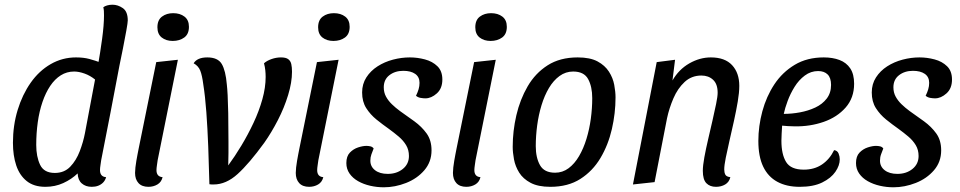

<svg xmlns="http://www.w3.org/2000/svg" viewBox="-20 -774 4080 816"><path d="M173 20Q124 20 93.5 -4.5Q63 -29 49 -71Q35 -113 35 -167Q35 -241 55 -306.5Q75 -372 110.5 -422.5Q146 -473 195.5 -501.5Q245 -530 303 -530Q335 -530 359.5 -523.5Q384 -517 416 -505L488 -497Q469 -396 449.5 -295Q430 -194 410 -93Q409 -84 407 -72Q405 -60 405 -51Q405 -37 411.5 -29.5Q418 -22 431 -21Q427 -7 418 2Q409 11 397 15.5Q385 20 370 20Q344 20 327.5 5.5Q311 -9 310 -37Q284 -12 249 4Q214 20 173 20ZM213 -39Q253 -39 278.5 -65.5Q304 -92 319 -131.5Q334 -171 341 -208L384 -436Q363 -453 339 -461.5Q315 -470 295 -470Q264 -470 238.5 -454Q213 -438 193.5 -409Q174 -380 160.5 -340.5Q147 -301 140.5 -254.5Q134 -208 134 -158Q134 -108 150.5 -73.5Q167 -39 213 -39ZM486 -487 396 -494Q406 -550 414 -609Q422 -668 422 -708Q422 -719 421.5 -727.5Q421 -736 419 -743Q425 -748 435.5 -751Q446 -754 458 -754Q481 -754 502 -739.5Q523 -725 523 -687Q523 -678 517 -644.5Q511 -611 502.5 -568Q494 -525 486 -487Z M611 20Q583 20 568.5 4Q554 -12 554 -39Q554 -49 555.5 -62.5Q557 -76 559.5 -90.5Q562 -105 564.5 -118Q567 -131 569 -141L644 -510L736 -520L650 -93Q649 -85 647 -72Q645 -59 645 -51Q645 -37 651.5 -29.5Q658 -22 671 -21Q666 0 649 10Q632 20 611 20ZM714 -600Q686 -600 667.5 -614.5Q649 -629 649 -658Q649 -689 668.5 -703.5Q688 -718 716 -718Q745 -718 764 -703.5Q783 -689 783 -660Q783 -629 763 -614.5Q743 -600 714 -600Z M888 10Q884 10 879.5 10Q875 10 870 9Q868 -73 865 -151Q862 -229 857 -297Q852 -365 844 -415Q839 -454 831 -474Q823 -494 803 -505Q810 -517 824.5 -523.5Q839 -530 861 -530Q906 -530 922.5 -502Q939 -474 944 -415Q946 -398 947.5 -369Q949 -340 950 -293Q951 -246 951 -171Q951 -149 951 -123.5Q951 -98 950 -71Q978 -109 1006 -155.5Q1034 -202 1057.5 -252Q1081 -302 1095 -352Q1109 -402 1109 -447Q1109 -461 1107.5 -475.5Q1106 -490 1102 -505Q1114 -516 1134 -523Q1154 -530 1174 -530Q1195 -530 1205 -522.5Q1215 -515 1218 -501.5Q1221 -488 1221 -469Q1221 -424 1204.5 -370Q1188 -316 1161 -263.5Q1134 -211 1103 -167Q1039 -79 990 -34.5Q941 10 888 10Z M1294 20Q1266 20 1251.5 4Q1237 -12 1237 -39Q1237 -49 1238.5 -62.5Q1240 -76 1242.5 -90.5Q1245 -105 1247.5 -118Q1250 -131 1252 -141L1327 -510L1419 -520L1333 -93Q1332 -85 1330 -72Q1328 -59 1328 -51Q1328 -37 1334.5 -29.5Q1341 -22 1354 -21Q1349 0 1332 10Q1315 20 1294 20ZM1397 -600Q1369 -600 1350.5 -614.5Q1332 -629 1332 -658Q1332 -689 1351.5 -703.5Q1371 -718 1399 -718Q1428 -718 1447 -703.5Q1466 -689 1466 -660Q1466 -629 1446 -614.5Q1426 -600 1397 -600Z M1611 22Q1582 22 1553.5 15.5Q1525 9 1502 -4Q1479 -17 1465.5 -36.5Q1452 -56 1452 -81Q1452 -110 1467 -125.5Q1482 -141 1502 -147.5Q1522 -154 1537 -154Q1546 -154 1554.5 -152Q1563 -150 1568 -143Q1563 -130 1558.5 -118Q1554 -106 1554 -91Q1554 -66 1574 -50.5Q1594 -35 1628 -35Q1666 -35 1692 -56Q1718 -77 1718 -111Q1718 -137 1706 -157Q1694 -177 1674.5 -193.5Q1655 -210 1633 -226Q1606 -245 1580 -266Q1554 -287 1536.5 -314.5Q1519 -342 1519 -381Q1519 -417 1537 -445Q1555 -473 1584.5 -492Q1614 -511 1650 -520.5Q1686 -530 1722 -530Q1754 -530 1786 -521.5Q1818 -513 1839 -492.5Q1860 -472 1860 -436Q1860 -398 1836.5 -377Q1813 -356 1788 -356Q1779 -356 1767.5 -358Q1756 -360 1748 -367Q1755 -381 1759 -394.5Q1763 -408 1763 -422Q1763 -447 1744.5 -460Q1726 -473 1694 -473Q1659 -473 1635 -454.5Q1611 -436 1611 -403Q1611 -381 1620.5 -363.5Q1630 -346 1645.5 -331Q1661 -316 1680 -302Q1710 -281 1741 -258.5Q1772 -236 1793 -207Q1814 -178 1814 -135Q1814 -86 1783.5 -50.5Q1753 -15 1706 3.5Q1659 22 1611 22Z M1962 20Q1934 20 1919.5 4Q1905 -12 1905 -39Q1905 -49 1906.5 -62.5Q1908 -76 1910.5 -90.5Q1913 -105 1915.5 -118Q1918 -131 1920 -141L1995 -510L2087 -520L2001 -93Q2000 -85 1998 -72Q1996 -59 1996 -51Q1996 -37 2002.5 -29.5Q2009 -22 2022 -21Q2017 0 2000 10Q1983 20 1962 20ZM2065 -600Q2037 -600 2018.5 -614.5Q2000 -629 2000 -658Q2000 -689 2019.5 -703.5Q2039 -718 2067 -718Q2096 -718 2115 -703.5Q2134 -689 2134 -660Q2134 -629 2114 -614.5Q2094 -600 2065 -600Z M2319 20Q2267 20 2235 3Q2203 -14 2186.5 -40.5Q2170 -67 2164.5 -96.5Q2159 -126 2159 -150Q2159 -217 2174.5 -284Q2190 -351 2222.5 -407Q2255 -463 2307.5 -496.5Q2360 -530 2435 -530Q2488 -530 2519.5 -513Q2551 -496 2568 -469.5Q2585 -443 2590.5 -413.5Q2596 -384 2596 -360Q2596 -293 2580.5 -225.5Q2565 -158 2532 -102.5Q2499 -47 2446.5 -13.5Q2394 20 2319 20ZM2339 -40Q2371 -40 2396.5 -59Q2422 -78 2441 -110.5Q2460 -143 2472.5 -184Q2485 -225 2491 -269.5Q2497 -314 2497 -357Q2497 -406 2479.5 -438Q2462 -470 2416 -470Q2384 -470 2358 -451Q2332 -432 2313 -400Q2294 -368 2281.5 -327Q2269 -286 2263 -241Q2257 -196 2257 -153Q2257 -104 2275 -72Q2293 -40 2339 -40Z M3023 20Q2997 20 2982 4.5Q2967 -11 2967 -48Q2967 -70 2973.5 -105.5Q2980 -141 2989.5 -181.5Q2999 -222 3008 -261.5Q3017 -301 3023.5 -332.5Q3030 -364 3030 -380Q3030 -417 3010.5 -435Q2991 -453 2961 -453Q2919 -453 2889.5 -425.5Q2860 -398 2842 -356Q2824 -314 2815 -272L2762 0L2670 10L2771 -510L2849 -520L2838 -432Q2865 -479 2909.5 -504.5Q2954 -530 3001 -530Q3061 -530 3091.5 -497Q3122 -464 3122 -409Q3122 -381 3115.5 -342.5Q3109 -304 3099.5 -261Q3090 -218 3080.5 -177Q3071 -136 3064.5 -103.5Q3058 -71 3058 -54Q3058 -41 3062.5 -32Q3067 -23 3084 -21Q3079 0 3062 10Q3045 20 3023 20Z M3379 20Q3323 20 3283.5 -1.5Q3244 -23 3223.5 -66Q3203 -109 3203 -175Q3203 -238 3220 -301Q3237 -364 3271 -415.5Q3305 -467 3357.5 -498.5Q3410 -530 3481 -530Q3519 -530 3548 -519Q3577 -508 3593.5 -483.5Q3610 -459 3610 -418Q3610 -358 3574 -317Q3538 -276 3480.5 -256Q3423 -236 3358 -237Q3345 -237 3329 -238Q3313 -239 3304 -240Q3303 -222 3302 -205.5Q3301 -189 3301 -176Q3301 -118 3321 -85.5Q3341 -53 3396 -53Q3441 -53 3473.5 -75Q3506 -97 3525 -136Q3539 -134 3544 -121.5Q3549 -109 3549 -97Q3549 -71 3530.5 -44Q3512 -17 3474.5 1.5Q3437 20 3379 20ZM3311 -290Q3345 -290 3380 -296.5Q3415 -303 3445 -317Q3475 -331 3493.5 -355Q3512 -379 3512 -413Q3512 -443 3497.5 -457.5Q3483 -472 3457 -472Q3426 -472 3400.5 -453Q3375 -434 3357 -405Q3339 -376 3327.5 -345Q3316 -314 3311 -290Z M3777 22Q3748 22 3719.5 15.5Q3691 9 3668 -4Q3645 -17 3631.5 -36.5Q3618 -56 3618 -81Q3618 -110 3633 -125.5Q3648 -141 3668 -147.5Q3688 -154 3703 -154Q3712 -154 3720.5 -152Q3729 -150 3734 -143Q3729 -130 3724.5 -118Q3720 -106 3720 -91Q3720 -66 3740 -50.5Q3760 -35 3794 -35Q3832 -35 3858 -56Q3884 -77 3884 -111Q3884 -137 3872 -157Q3860 -177 3840.5 -193.5Q3821 -210 3799 -226Q3772 -245 3746 -266Q3720 -287 3702.5 -314.5Q3685 -342 3685 -381Q3685 -417 3703 -445Q3721 -473 3750.5 -492Q3780 -511 3816 -520.5Q3852 -530 3888 -530Q3920 -530 3952 -521.5Q3984 -513 4005 -492.5Q4026 -472 4026 -436Q4026 -398 4002.5 -377Q3979 -356 3954 -356Q3945 -356 3933.5 -358Q3922 -360 3914 -367Q3921 -381 3925 -394.5Q3929 -408 3929 -422Q3929 -447 3910.5 -460Q3892 -473 3860 -473Q3825 -473 3801 -454.5Q3777 -436 3777 -403Q3777 -381 3786.5 -363.5Q3796 -346 3811.5 -331Q3827 -316 3846 -302Q3876 -281 3907 -258.5Q3938 -236 3959 -207Q3980 -178 3980 -135Q3980 -86 3949.5 -50.5Q3919 -15 3872 3.5Q3825 22 3777 22Z"/></svg>

Font: Sansita Swashed Light
Style: Regular
Weight: 300
Designer: Pablo Cosgaya
Foundry: Omnibus-Type
Version: Version 1.003